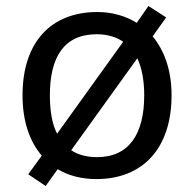

<svg xmlns="http://www.w3.org/2000/svg" viewBox="-20 -586 645 639"><path d="M551 -269C551 -352 527 -418 488 -465L533 -528L474 -566L435 -510C398 -533 353 -546 304 -546C150 -546 55 -446 55 -269C55 -183 78 -116 119 -68L74 -6L132 33L172 -23C209 -1 252 10 301 10C454 10 551 -91 551 -269ZM146 -269C146 -396 193 -472 302 -472C337 -472 367 -463 390 -447L170 -141C153 -174 146 -218 146 -269ZM460 -269C460 -142 411 -63 303 -63C269 -63 239 -71 217 -86L437 -392C452 -360 460 -318 460 -269Z"/></svg>

Font: Noto Sans Caucasian Albanian
Style: Regular
Weight: 400
Designer: Monotype Design Team
Foundry: Monotype Imaging Inc.
Version: Version 2.005